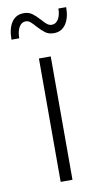

<svg xmlns="http://www.w3.org/2000/svg" viewBox="-84 -759 428 800"><g transform="rotate(-10 130.5 -359.5)"><path d="M106 -522H156V0H106ZM119 -655Q106 -670 97.5 -677Q89 -684 78 -684Q61 -684 50.5 -666.5Q40 -649 40 -619H7Q7 -666 25 -692.5Q43 -719 76 -719Q97 -719 111.5 -708.5Q126 -698 143 -679Q155 -665 164 -658Q173 -651 184 -651Q201 -651 211.5 -668Q222 -685 222 -713H255Q255 -668 237 -641.5Q219 -615 186 -615Q165 -615 150.5 -625.5Q136 -636 119 -655Z"/></g></svg>

Font: Idrija Light
Style: Regular
Weight: 300
Designer: Julieta Ulanovsky
Foundry: Julieta Ulanovsky
Version: Version 7.200